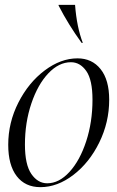

<svg xmlns="http://www.w3.org/2000/svg" viewBox="-20 -761 485 793"><path d="M147 12Q84 12 49 -33.5Q14 -79 14 -163Q14 -255 56 -337.5Q98 -420 164.5 -470Q231 -520 300 -520Q360 -520 395.5 -475.5Q431 -431 431 -349Q431 -256 390 -172.5Q349 -89 283 -38.5Q217 12 147 12ZM175 -4Q224 -4 267 -51Q310 -98 336 -177.5Q362 -257 362 -349Q362 -431 336.5 -467.5Q311 -504 273 -504Q223 -504 179.5 -458Q136 -412 109.5 -333.5Q83 -255 83 -164Q83 -81 109.5 -42.5Q136 -4 175 -4ZM222 -738V-741H290Q297 -649 322 -584H317Q262 -660 222 -738Z"/></svg>

Font: Nyght Serif Light Italic
Style: Regular
Weight: 300
Italic angle: -16°
Designer: Maksym Kobuzan
Version: Version 0.410